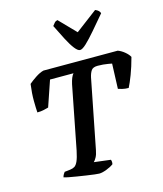

<svg xmlns="http://www.w3.org/2000/svg" viewBox="-139 -1085 1004 1186"><g transform="rotate(-15 362.5 -491.5)"><path d="M347 0Q340 0 318 -2.5Q296 -5 267 -9.5Q238 -14 209 -18.5Q180 -23 157.5 -27.5Q135 -32 127 -35Q130 -47 135 -54.5Q140 -62 143 -66L179 -70Q196 -72 208 -79.5Q220 -87 229.5 -108.5Q239 -130 248 -173L327 -577Q332 -599 338.5 -615Q345 -631 353 -640H203L147 -476Q137 -473 117.5 -468.5Q98 -464 75 -464Q73 -491 72.5 -538Q72 -585 80 -645Q97 -660 125.5 -679Q154 -698 178 -704H653Q675 -696 695.5 -679Q716 -662 725 -645Q709 -585 691 -538Q673 -491 659 -464Q637 -464 619 -468.5Q601 -473 593 -476L599 -636Q589 -638 574.5 -640.5Q560 -643 543.5 -644.5Q527 -646 509 -646Q479 -646 468 -630Q457 -614 451 -587L364 -145Q359 -118 349.5 -101Q340 -84 332 -77L438 -64Q440 -60 441 -52.5Q442 -45 440 -35Q423 -22 394.5 -11Q366 0 347 0ZM430 -768Q416 -768 396.5 -793Q377 -818 355 -860.5Q333 -903 308 -954Q316 -964 322.5 -972Q329 -980 342 -983L444 -878L583 -983Q596 -978 604 -970.5Q612 -963 614 -954Q571 -903 534.5 -860.5Q498 -818 471.5 -793Q445 -768 430 -768Z"/></g></svg>

Font: Texturina Medium 12pt
Style: Bold Italic
Weight: 700
Italic angle: -11°
Version: Version 1.002